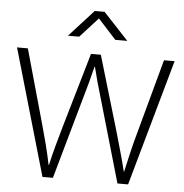

<svg xmlns="http://www.w3.org/2000/svg" viewBox="-57 -899 916 954"><g transform="rotate(5 401.0 -422.0)"><path d="M377 -844H426L551 -710H491L401 -809L311 -710H255ZM62 -630 166 -259Q180 -210 192.5 -161Q205 -112 215 -62H217Q228 -112 241.5 -161Q255 -210 269 -259L377 -630H426L536 -259Q550 -209 564 -160.5Q578 -112 590 -62H592Q603 -112 614.5 -160.5Q626 -209 640 -259L741 -630H794L617 0H564L442 -422Q431 -458 421 -494.5Q411 -531 402 -568H400Q391 -531 381.5 -495Q372 -459 361 -422L242 0H190L8 -630Z"/></g></svg>

Font: Mukta Mahee ExtraLight
Style: Regular
Weight: 275
Designer: Shuchita Grover, Noopur Datye, Girish Dalvi, Yashodeep Gholap
Foundry: Ek Type
Version: Version 2.538;PS 1.000;hotconv 16.6.51;makeotf.lib2.5.65220;